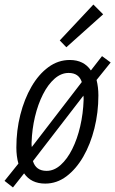

<svg xmlns="http://www.w3.org/2000/svg" viewBox="-34 -798 507 845"><path d="M23 27 -14 -2 47 -78Q38 -110 38 -149Q38 -224 55.5 -293Q73 -362 104.5 -416.5Q136 -471 179 -502.5Q222 -534 273 -534Q335 -534 366 -488L415 -551L453 -523L391 -446Q399 -414 399 -378Q399 -303 381.5 -233Q364 -163 332.5 -108.5Q301 -54 258.5 -22Q216 10 165 10Q103 10 72 -35ZM106 -151 326 -437Q313 -477 268 -477Q235 -477 206 -451.5Q177 -426 155 -382.5Q133 -339 120 -284.5Q107 -230 105 -171Q105 -165 105 -160Q105 -155 106 -151ZM171 -46Q204 -46 233 -72Q262 -98 284 -142Q306 -186 319 -242Q332 -298 334 -358Q334 -363 334 -368Q334 -373 333 -377L111 -89Q124 -46 171 -46ZM258 -590 229 -620 377 -778 420 -735Z"/></svg>

Font: Ubuntu Sans Condensed
Style: Italic
Weight: 400
Width: 3
Italic angle: -13.5°
Designer: Dalton Maag Ltd
Foundry: Dalton Maag Ltd
Version: Version 1.006; ttfautohint (v1.8.4.7-5d5b)